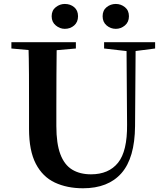

<svg xmlns="http://www.w3.org/2000/svg" viewBox="-20 -960 858 998"><path d="M316.7 -810.1Q291.4 -810.1 270 -827.7Q248.5 -845.3 248.5 -875.5Q248.5 -906 270 -922.8Q291.4 -939.5 316.7 -939.5Q345.5 -939.5 365.5 -922.8Q385.6 -906 385.6 -875.5Q385.6 -845.3 365.5 -827.7Q345.5 -810.1 316.7 -810.1ZM582 -810.1Q555 -810.1 534.2 -827.7Q513.4 -845.3 513.4 -875.5Q513.4 -906 534.2 -922.8Q555 -939.5 582 -939.5Q608.3 -939.5 629.3 -922.8Q650.2 -906 650.2 -875.5Q650.2 -845.3 629.3 -827.7Q608.3 -810.1 582 -810.1ZM411.6 18.6Q328.6 18.6 265.1 -11.1Q201.7 -40.8 166.3 -108.6Q130.9 -176.3 130.9 -290V-400.9Q130.9 -485.1 130.6 -570.6Q130.2 -656.1 127.5 -740.5H274.9Q273.9 -656.3 273.4 -571.6Q272.9 -486.9 272.9 -400.9V-305Q272.9 -213.4 293.8 -158.2Q314.7 -102.9 355.1 -78.4Q395.4 -53.9 453 -53.9Q545.1 -53.9 593.5 -114Q641.9 -174.1 640.5 -312.5L637.5 -740.5H685.2L682 -304.3Q680.6 -138.8 611.5 -60.1Q542.4 18.6 411.6 18.6ZM39.2 -707.9V-740.5H374.4V-707.9L218.8 -694.2H191.8ZM521.1 -707.9V-740.5H786.3V-707.9L674.7 -693.5H646.5Z"/></svg>

Font: Noto Serif SC
Style: Regular
Weight: 200
Designer: Ryoko NISHIZUKA 西塚涼子 (kana & ideographs); Frank Grießhammer (Latin, Greek & Cyrillic); Wenlong ZHANG 张文龙 (bopomofo); San
Foundry: Adobe
Version: Version 2.001;hotconv 1.1.0;makeotfexe 2.6.0